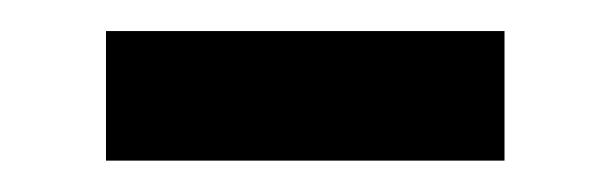

<svg xmlns="http://www.w3.org/2000/svg" viewBox="-20 -744 390 123"><path d="M47.9 -641.1V-724.1H303.2V-641.1Z"/></svg>

Font: TruenoRg
Style: Book
Weight: 400
Designer: Julieta Ulanovsky
Foundry: Julieta Ulanovsky
Version: Version 3.001b